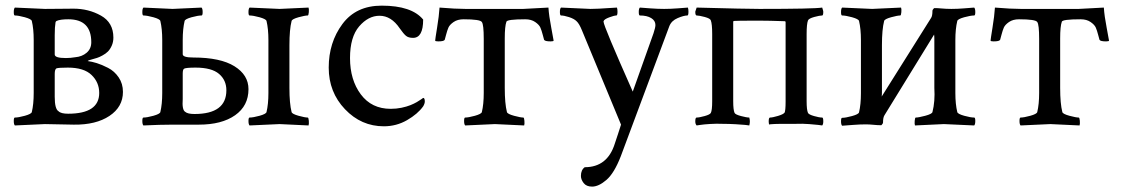

<svg xmlns="http://www.w3.org/2000/svg" viewBox="-20 -446 4014 687"><path d="M222.7 -204.1Q188.5 -204.1 181.6 -201.2Q175.8 -197.3 175.8 -181.6V-99.6Q175.8 -55.7 189.5 -47.9Q198.2 -39.1 223.6 -39.1Q335 -39.1 335 -113.3Q335 -151.4 307.6 -177.7Q280.3 -204.1 222.7 -204.1ZM224.6 -377Q195.3 -377 182.6 -371.1Q179.7 -370.1 178.7 -366.2Q175.8 -349.6 175.8 -320.3V-251Q175.8 -238.3 215.8 -238.3Q232.4 -238.3 249 -241.2Q273.4 -243.2 290 -257.3Q306.6 -271.5 306.6 -294.9Q306.6 -377 224.6 -377ZM100.6 -113.3V-302.7Q100.6 -342.8 93.8 -371.1Q91.8 -377.9 68.8 -384.3Q45.9 -390.6 33.2 -390.6Q29.3 -390.6 29.3 -402.8Q29.3 -415 33.2 -418.9Q135.7 -414.1 140.6 -414.1Q174.8 -414.1 200.2 -414.6Q225.6 -415 243.2 -415Q296.9 -415 341.3 -390.1Q385.7 -365.2 385.7 -311.5Q385.7 -295.9 379.9 -282.7Q374 -269.5 366.2 -261.7Q358.4 -253.9 346.7 -247.6Q335 -241.2 327.1 -238.8Q319.3 -236.3 308.6 -233.4L298.8 -230.5Q293.9 -228.5 293.9 -227.5Q308.6 -225.6 326.2 -220.2Q343.8 -214.8 366.7 -203.1Q389.6 -191.4 404.8 -168.9Q419.9 -146.5 419.9 -117.2Q419.9 -63.5 371.6 -31.2Q323.2 1 244.1 0L140.6 -2Q135.7 -2 33.2 2.9Q29.3 -1 29.3 -13.2Q29.3 -25.4 33.2 -25.4Q45.9 -25.4 68.8 -31.7Q91.8 -38.1 93.8 -44.9Q100.6 -73.2 100.6 -113.3Z M679.7 -204.1Q645.5 -204.1 638.7 -200.2Q633.8 -197.3 633.8 -182.6V-91.8Q630.9 -52.7 642.6 -45.9Q651.4 -38.1 675.8 -38.1Q790 -38.1 790 -123Q790 -159.2 763.7 -181.6Q737.3 -204.1 679.7 -204.1ZM701.2 -418.9Q705.1 -415 705.1 -402.8Q705.1 -390.6 701.2 -390.6Q688.5 -390.6 665.5 -384.3Q642.6 -377.9 640.6 -371.1Q633.8 -342.8 633.8 -302.7V-252Q633.8 -240.2 671.9 -240.2Q768.6 -240.2 818.8 -209Q869.1 -177.7 869.1 -127Q869.1 -67.4 821.3 -33.7Q773.4 0 691.4 0H598.6Q552.7 0 493.2 2.9Q489.3 -1 489.3 -13.2Q489.3 -25.4 493.2 -25.4Q505.9 -25.4 528.8 -31.7Q551.8 -38.1 553.7 -44.9Q560.5 -73.2 560.5 -113.3V-302.7Q560.5 -342.8 553.7 -371.1Q551.8 -377.9 528.8 -384.3Q505.9 -390.6 493.2 -390.6Q489.3 -390.6 489.3 -402.8Q489.3 -415 493.2 -418.9Q593.8 -414.1 597.7 -414.1Q601.6 -414.1 701.2 -418.9ZM1015.6 -284.2V-131.8Q1015.6 -75.2 1023.4 -44.9Q1025.4 -38.1 1048.3 -31.7Q1071.3 -25.4 1081.1 -25.4Q1084 -25.4 1085 -13.7Q1085.9 -2 1084 2.9Q986.3 -2 980.5 -2Q972.7 -2 873 2.9Q869.1 -1 869.1 -13.2Q869.1 -25.4 873 -25.4Q885.7 -25.4 908.7 -31.7Q931.6 -38.1 933.6 -44.9Q940.4 -73.2 940.4 -113.3V-302.7Q940.4 -342.8 933.6 -371.1Q931.6 -377.9 908.7 -384.3Q885.7 -390.6 873 -390.6Q869.1 -390.6 869.1 -402.8Q869.1 -415 873 -418.9Q972.7 -414.1 980.5 -414.1Q986.3 -414.1 1084 -418.9Q1085.9 -414.1 1085 -402.3Q1084 -390.6 1081.1 -390.6Q1071.3 -390.6 1048.3 -384.3Q1025.4 -377.9 1023.4 -371.1Q1015.6 -340.8 1015.6 -284.2Z M1345.7 -425.8Q1453.1 -425.8 1494.1 -376Q1494.1 -310.5 1458 -310.5Q1441.4 -310.5 1432.6 -317.9Q1423.8 -325.2 1410.2 -344.7Q1379.9 -389.6 1337.9 -389.6Q1297.9 -389.6 1265.1 -351.6Q1232.4 -313.5 1232.4 -238.3Q1232.4 -160.2 1271 -108.4Q1309.6 -56.6 1377.9 -56.6Q1398.4 -56.6 1417 -60.5Q1435.5 -64.5 1448.7 -69.8Q1461.9 -75.2 1471.2 -80.6Q1480.5 -85.9 1487.3 -90.8L1494.1 -95.7Q1500 -95.7 1500 -83Q1500 -75.2 1494.1 -65.4Q1474.6 -38.1 1436.5 -16.1Q1398.4 5.9 1353.5 5.9Q1272.5 5.9 1214.4 -55.2Q1156.2 -116.2 1156.2 -204.1Q1156.2 -293.9 1205.1 -359.9Q1253.9 -425.8 1345.7 -425.8Z M1710.9 -113.3V-306.6Q1710.9 -358.4 1704.1 -367.2Q1698.2 -377 1638.7 -377Q1617.2 -377 1603 -367.2Q1588.9 -357.4 1584.5 -347.2Q1580.1 -336.9 1576.2 -321.8Q1572.3 -306.6 1571.3 -303.7Q1568.4 -297.9 1547.9 -297.9Q1537.1 -297.9 1537.1 -300.8Q1537.1 -304.7 1543.9 -346.7Q1550.8 -388.7 1552.7 -418.9Q1610.4 -414.1 1645.5 -414.1H1852.5L1942.4 -418.9Q1944.3 -388.7 1952.6 -346.2Q1960.9 -303.7 1960.9 -300.8Q1960.9 -297.9 1950.2 -297.9Q1929.7 -297.9 1926.8 -303.7Q1925.8 -306.6 1921.9 -321.8Q1918 -336.9 1913.6 -347.2Q1909.2 -357.4 1895 -367.2Q1880.9 -377 1859.4 -377Q1793.9 -377 1792 -368.2Q1786.1 -351.6 1786.1 -308.6V-131.8Q1786.1 -75.2 1793.9 -44.9Q1795.9 -38.1 1819.3 -31.7Q1842.8 -25.4 1852.5 -25.4Q1855.5 -25.4 1856.4 -13.7Q1857.4 -2 1855.5 2.9Q1757.8 -2 1751 -2Q1744.1 -2 1644.5 2.9Q1640.6 -1 1640.6 -13.2Q1640.6 -25.4 1644.5 -25.4Q1656.2 -25.4 1679.2 -31.7Q1702.1 -38.1 1704.1 -44.9Q1710.9 -73.2 1710.9 -113.3Z M2072.3 152.3Q2153.3 152.3 2179.7 68.4Q2184.6 53.7 2191.4 33.2Q2198.2 12.7 2202.1 0L2062.5 -336.9Q2052.7 -361.3 2043 -370.1Q2034.2 -378.9 2016.1 -384.8Q1998 -390.6 1987.3 -390.6Q1983.4 -390.6 1983.4 -403.3Q1983.4 -415 1987.3 -418.9Q2087.9 -414.1 2092.8 -414.1Q2109.4 -414.1 2123.5 -415Q2137.7 -416 2155.8 -417Q2173.8 -418 2187.5 -418.9Q2189.5 -413.1 2189.5 -404.3Q2189.5 -390.6 2185.5 -390.6Q2177.7 -390.6 2159.7 -383.8Q2141.6 -377 2139.6 -370.1V-368.2Q2139.6 -353.5 2244.1 -118.2L2318.4 -327.1Q2325.2 -347.7 2325.2 -356.4Q2325.2 -372.1 2310.1 -381.3Q2294.9 -390.6 2269.5 -390.6Q2265.6 -390.6 2265.6 -403.3Q2265.6 -415 2269.5 -418.9Q2282.2 -418 2308.1 -416Q2334 -414.1 2356.4 -414.1Q2377.9 -414.1 2403.3 -416Q2428.7 -418 2441.4 -418.9Q2443.4 -413.1 2443.4 -404.3Q2443.4 -390.6 2439.5 -390.6Q2426.8 -390.6 2404.8 -381.3Q2382.8 -372.1 2375 -352.5L2201.2 113.3Q2177.7 173.8 2149.9 197.8Q2122.1 221.7 2098.6 221.7Q2078.1 221.7 2068.4 209Q2058.6 196.3 2058.6 183.6Q2058.6 162.1 2072.3 152.3Z M2697.3 -414.1Q2891.6 -414.1 2921.9 -418.9Q2925.8 -407.2 2925.8 -404.3Q2925.8 -390.6 2921.9 -390.6Q2913.1 -390.6 2893.6 -385.3Q2874 -379.9 2871.1 -373Q2866.2 -360.4 2866.2 -324.2V-84Q2866.2 -52.7 2871.1 -42Q2874 -36.1 2892.6 -30.8Q2911.1 -25.4 2921.9 -25.4Q2925.8 -25.4 2925.8 -11.7Q2925.8 -1 2921.9 2.9Q2917 2 2908.2 1Q2899.4 0 2875 -2Q2850.6 -3.9 2829.1 -2.9Q2816.4 -2.9 2802.7 -2.9Q2789.1 -2.9 2776.4 -2.9Q2763.7 -2.9 2753.9 -2.4Q2744.1 -2 2738.3 -1.5Q2732.4 -1 2732.4 0Q2730.5 -3.9 2730.5 -11.7Q2730.5 -25.4 2735.4 -25.4Q2744.1 -25.4 2763.7 -31.2Q2783.2 -37.1 2787.1 -43V-42Q2791 -49.8 2791 -83V-366.2Q2791 -370.1 2788.1 -370.1Q2731.4 -372.1 2697.3 -372.1Q2612.3 -372.1 2606.4 -371.1Q2603.5 -371.1 2603.5 -367.2V-84Q2603.5 -52.7 2608.4 -42Q2611.3 -36.1 2631.3 -30.8Q2651.4 -25.4 2661.1 -25.4Q2663.1 -17.6 2663.1 -11.7Q2663.1 -4.9 2661.1 2.9Q2656.2 2 2647 1Q2637.7 0 2612.3 -1.5Q2586.9 -2.9 2565.4 -2.9Q2543.9 -3.9 2521 -2.4Q2498 -1 2485.4 1L2472.7 2.9Q2467.8 -2 2467.8 -11.7Q2467.8 -25.4 2472.7 -25.4Q2482.4 -25.4 2501.5 -30.8Q2520.5 -36.1 2523.4 -42Q2528.3 -50.8 2528.3 -84V-324.2Q2528.3 -360.4 2523.4 -373Q2521.5 -379.9 2501.5 -385.3Q2481.4 -390.6 2472.7 -390.6Q2467.8 -390.6 2467.8 -404.3L2472.7 -418.9Q2649.4 -414.1 2697.3 -414.1Z M3134.8 -100.6 3311.5 -381.8Q3316.4 -388.7 3316.4 -407.2Q3316.4 -411.1 3322.3 -417Q3336.9 -417 3344.7 -416Q3366.2 -414.1 3383.8 -414.1Q3406.2 -414.1 3428.7 -416Q3451.2 -418 3465.8 -418.9Q3469.7 -415 3469.7 -402.8Q3469.7 -390.6 3465.8 -390.6Q3453.1 -390.6 3430.2 -384.3Q3407.2 -377.9 3405.3 -371.1Q3398.4 -342.8 3398.4 -302.7V-113.3Q3398.4 -73.2 3405.3 -44.9Q3407.2 -38.1 3430.2 -31.7Q3453.1 -25.4 3465.8 -25.4Q3469.7 -25.4 3469.7 -13.2Q3469.7 -1 3465.8 2.9Q3366.2 -2 3357.4 -2Q3351.6 -2 3253.9 2.9Q3252 -2 3252.9 -13.7Q3253.9 -25.4 3256.8 -25.4Q3266.6 -25.4 3290.5 -31.7Q3314.5 -38.1 3316.4 -44.9Q3326.2 -83 3323.2 -131.8V-306.6Q3323.2 -316.4 3322.3 -322.3L3144.5 -33.2Q3139.6 -25.4 3139.6 -7.8Q3139.6 -3.9 3133.8 2Q3119.1 2 3111.3 1Q3089.8 -1 3079.1 -1Q3056.6 -1 3031.7 1Q3006.8 2.9 2993.2 3.9Q2989.3 0 2989.3 -12.2Q2989.3 -24.4 2993.2 -24.4Q3005.9 -24.4 3028.8 -30.8Q3051.8 -37.1 3053.7 -43.9Q3060.5 -72.3 3060.5 -112.3V-302.7Q3060.5 -342.8 3053.7 -371.1Q3051.8 -377.9 3028.8 -384.3Q3005.9 -390.6 2993.2 -390.6Q2989.3 -390.6 2989.3 -402.8Q2989.3 -415 2993.2 -418.9Q3092.8 -414.1 3100.6 -414.1Q3106.4 -414.1 3204.1 -418.9Q3206.1 -414.1 3205.1 -402.3Q3204.1 -390.6 3201.2 -390.6Q3191.4 -390.6 3168.5 -384.3Q3145.5 -377.9 3143.6 -371.1Q3135.7 -340.8 3135.7 -284.2V-116.2Q3135.7 -106.4 3134.8 -100.6Z M3698.2 -113.3V-306.6Q3698.2 -358.4 3691.4 -367.2Q3685.5 -377 3626 -377Q3604.5 -377 3590.3 -367.2Q3576.2 -357.4 3571.8 -347.2Q3567.4 -336.9 3563.5 -321.8Q3559.6 -306.6 3558.6 -303.7Q3555.7 -297.9 3535.2 -297.9Q3524.4 -297.9 3524.4 -300.8Q3524.4 -304.7 3531.2 -346.7Q3538.1 -388.7 3540 -418.9Q3597.7 -414.1 3632.8 -414.1H3839.8L3929.7 -418.9Q3931.6 -388.7 3939.9 -346.2Q3948.2 -303.7 3948.2 -300.8Q3948.2 -297.9 3937.5 -297.9Q3917 -297.9 3914.1 -303.7Q3913.1 -306.6 3909.2 -321.8Q3905.3 -336.9 3900.9 -347.2Q3896.5 -357.4 3882.3 -367.2Q3868.2 -377 3846.7 -377Q3781.2 -377 3779.3 -368.2Q3773.4 -351.6 3773.4 -308.6V-131.8Q3773.4 -75.2 3781.2 -44.9Q3783.2 -38.1 3806.6 -31.7Q3830.1 -25.4 3839.8 -25.4Q3842.8 -25.4 3843.8 -13.7Q3844.7 -2 3842.8 2.9Q3745.1 -2 3738.3 -2Q3731.4 -2 3631.8 2.9Q3627.9 -1 3627.9 -13.2Q3627.9 -25.4 3631.8 -25.4Q3643.6 -25.4 3666.5 -31.7Q3689.5 -38.1 3691.4 -44.9Q3698.2 -73.2 3698.2 -113.3Z"/></svg>

Font: Crimson Text
Style: Roman
Weight: 400
Version: Version 0.13